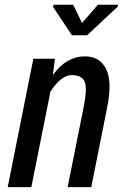

<svg xmlns="http://www.w3.org/2000/svg" viewBox="-20 -770 506 790"><path d="M329.6 -538.1Q389.6 -538.1 416 -487.3Q442.4 -436.5 421.4 -330.1L355.5 0H258.3L324.2 -329.1Q339.8 -408.2 328.1 -434.6Q316.4 -460.9 274.4 -460.9Q231.9 -460.9 187.5 -393.1L108.9 0H11.7L117.2 -528.3H206.1L197.8 -463.9L199.2 -463.4Q253.9 -538.1 329.6 -538.1ZM317.4 -675.3 382.8 -750.5H465.8L463.9 -742.2L338.4 -625H275.9L198.2 -741.7L200.2 -750.5H281.2Z"/></svg>

Font: RobotoCondensed-Italic
Style: Italic
Weight: 400
Designer: Google
Version: Version 1.200311; 2013